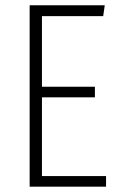

<svg xmlns="http://www.w3.org/2000/svg" viewBox="-20 -704 455 724"><path d="M375 -684.1 369.1 -643.1H138.2V-377H337.9V-336.9H138.2V-40H379.9V0H91.8V-684.1Z"/></svg>

Font: Fira Sans Compressed ExtraLight
Style: Regular
Weight: 250
Width: 1
Designer: Carrois Corporate & Edenspiekermann AG
Foundry: Carrois Corporate GbR & Edenspiekermann AG
Version: Version 4.203;PS 004.203;hotconv 1.0.88;makeotf.lib2.5.64775